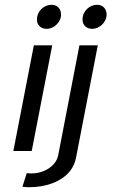

<svg xmlns="http://www.w3.org/2000/svg" viewBox="-20 -633 479 805"><path d="M36 0H113L199 -443H122ZM74 150C83 151 92 152 101 152C171 152 239 130 276 81C287 66 295 48 299 27L390 -443H313L224 18C215 63 165 94 113 94C106 94 99 94 92 93ZM135 -551C135 -528 151 -512 176 -512C205 -512 236 -539 236 -572C236 -595 221 -613 196 -613C166 -613 135 -588 135 -551ZM326 -551C326 -528 342 -512 367 -512C396 -512 427 -539 427 -572C427 -595 412 -613 387 -613C357 -613 326 -588 326 -551Z"/></svg>

Font: KpSans
Style: Italic
Weight: 400
Italic angle: -11°
Version: Version 0.66